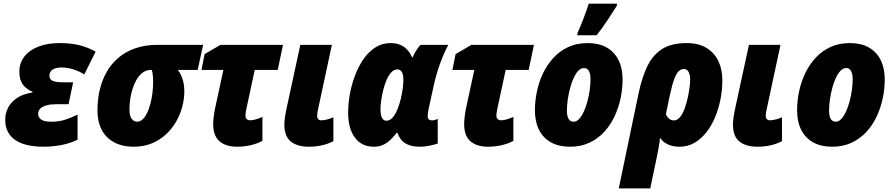

<svg xmlns="http://www.w3.org/2000/svg" viewBox="-20 -801 4938 1061"><path d="M216.8 9.8Q151.9 9.8 105.2 -6.8Q58.6 -23.4 33.7 -56.6Q8.8 -89.8 8.8 -139.2Q8.8 -174.8 24.7 -205.8Q40.5 -236.8 73.7 -259.3Q106.9 -281.7 159.2 -290V-294.4Q127 -306.6 106.9 -333Q86.9 -359.4 86.9 -405.3Q86.9 -451.7 113.8 -487.3Q140.6 -522.9 190.9 -543Q241.2 -563 311 -563Q369.6 -563 417.5 -551.5Q465.3 -540 508.3 -515.6L445.8 -389.6Q417 -408.2 383.1 -418.2Q349.1 -428.2 322.3 -428.2Q289.6 -428.2 271.2 -416.7Q252.9 -405.3 252.9 -382.3Q252.9 -363.8 269.5 -355Q286.1 -346.2 327.1 -346.2H384.3L358.9 -225.1H290.5Q260.7 -225.1 238.3 -219.2Q215.8 -213.4 203.4 -201.7Q190.9 -189.9 190.9 -171.9Q190.9 -153.8 206.5 -141.1Q222.2 -128.4 264.6 -128.4Q306.6 -128.4 341.3 -139.9Q376 -151.4 408.7 -167.5V-29.3Q370.1 -9.8 321.8 0Q273.4 9.8 216.8 9.8Z M718.8 9.8Q626 9.8 572.3 -42.7Q518.6 -95.2 518.6 -192.4Q518.6 -250 531 -303.7Q543.5 -357.4 569.1 -402.8Q594.7 -448.2 634.5 -481.9Q674.3 -515.6 728.3 -534.4Q782.2 -553.2 851.1 -553.2H1102.5L1072.3 -414.6H962.9Q978.5 -393.6 988.5 -364.7Q998.5 -335.9 998.5 -296.4Q998.5 -254.4 987.1 -211.2Q975.6 -168 952.9 -128.4Q930.2 -88.9 896.5 -57.9Q862.8 -26.9 818.4 -8.5Q773.9 9.8 718.8 9.8ZM737.8 -128.4Q754.4 -128.4 768.1 -141.4Q781.7 -154.3 792.5 -176.3Q803.2 -198.2 810.8 -226.6Q818.4 -254.9 822.3 -285.9Q826.2 -316.9 826.2 -347.2Q826.2 -371.1 824.2 -387.2Q822.3 -403.3 818.8 -414.6H812.5Q784.7 -414.6 762.7 -395.3Q740.7 -376 725.8 -343.8Q710.9 -311.5 703.1 -272.7Q695.3 -233.9 695.3 -195.3Q695.3 -160.2 707.8 -144.3Q720.2 -128.4 737.8 -128.4Z M1290.5 9.8Q1228 9.8 1193.1 -20.3Q1158.2 -50.3 1158.2 -115.7Q1158.2 -133.8 1161.1 -157.5Q1164.1 -181.2 1168.5 -202.1L1214.4 -414.6H1093.3L1110.8 -502L1198.2 -553.2H1543.9L1514.6 -414.6H1387.7L1341.3 -198.7Q1339.8 -190.4 1338.1 -180.9Q1336.4 -171.4 1336.4 -162.6Q1336.4 -149.4 1343.8 -142.8Q1351.1 -136.2 1361.8 -136.2Q1376 -136.2 1394 -141.6Q1412.1 -147 1430.2 -154.8V-22.5Q1401.4 -6.8 1364.5 1.5Q1327.6 9.8 1290.5 9.8Z M1687.5 9.8Q1622.6 9.8 1586.9 -19Q1551.3 -47.9 1551.3 -113.3Q1551.3 -129.4 1554.4 -151.4Q1557.6 -173.3 1561.5 -192.4L1639.6 -553.2H1814L1736.8 -193.4Q1734.9 -183.6 1733.6 -175.8Q1732.4 -168 1732.4 -160.2Q1732.4 -149.9 1738.3 -143.1Q1744.1 -136.2 1755.4 -136.2Q1768.1 -136.2 1786.6 -140.6Q1805.2 -145 1822.3 -152.8V-21Q1793 -5.4 1758.3 2.2Q1723.6 9.8 1687.5 9.8Z M2045.4 9.8Q1979 9.8 1941.4 -40.3Q1903.8 -90.3 1903.8 -178.7Q1903.8 -225.1 1912.8 -277.6Q1921.9 -330.1 1940.4 -380.4Q1959 -430.7 1987.1 -472.2Q2015.1 -513.7 2053.2 -538.3Q2091.3 -563 2139.2 -563Q2183.1 -563 2212.4 -542Q2241.7 -521 2256.8 -484.4H2260.3Q2265.6 -497.1 2272.7 -509.8Q2279.8 -522.5 2287.8 -533.7Q2295.9 -544.9 2304.2 -553.2H2457.5Q2439.9 -521 2424.6 -483.2Q2409.2 -445.3 2397.2 -406Q2385.3 -366.7 2377 -329.1L2349.6 -203.6Q2347.2 -192.4 2345.2 -180.2Q2343.3 -168 2343.3 -160.2Q2343.3 -146 2349.9 -140.9Q2356.4 -135.7 2367.2 -135.7Q2373.5 -135.7 2382.3 -137.9Q2391.1 -140.1 2398.9 -144V-7.8Q2380.9 -1.5 2353 4.2Q2325.2 9.8 2301.8 9.8Q2261.2 9.8 2235.8 -1Q2210.4 -11.7 2196.8 -29.3Q2183.1 -46.9 2177.2 -66.4H2171.4Q2157.2 -47.4 2139.2 -29.8Q2121.1 -12.2 2098.4 -1.2Q2075.7 9.8 2045.4 9.8ZM2114.3 -133.8Q2134.8 -133.8 2150.4 -152.1Q2166 -170.4 2177 -198.5Q2188 -226.6 2194.8 -254.9Q2203.1 -290.5 2206.1 -315.4Q2209 -340.3 2209 -359.4Q2209 -389.6 2200.2 -403.6Q2191.4 -417.5 2175.8 -417.5Q2157.7 -417.5 2143.1 -401.9Q2128.4 -386.2 2117.2 -361.1Q2106 -335.9 2098.4 -306.2Q2090.8 -276.4 2086.7 -247.6Q2082.5 -218.8 2082.5 -196.8Q2082.5 -165.5 2091.1 -149.7Q2099.6 -133.8 2114.3 -133.8Z M2677.2 9.8Q2614.7 9.8 2579.8 -20.3Q2544.9 -50.3 2544.9 -115.7Q2544.9 -133.8 2547.9 -157.5Q2550.8 -181.2 2555.2 -202.1L2601.1 -414.6H2480L2497.6 -502L2585 -553.2H2930.7L2901.4 -414.6H2774.4L2728 -198.7Q2726.6 -190.4 2724.9 -180.9Q2723.1 -171.4 2723.1 -162.6Q2723.1 -149.4 2730.5 -142.8Q2737.8 -136.2 2748.5 -136.2Q2762.7 -136.2 2780.8 -141.6Q2798.8 -147 2816.9 -154.8V-22.5Q2788.1 -6.8 2751.2 1.5Q2714.4 9.8 2677.2 9.8Z M3129.9 9.8Q3068.4 9.8 3024.9 -14.2Q2981.4 -38.1 2958.7 -83.3Q2936 -128.4 2936 -192.4Q2936 -242.2 2946.8 -294.4Q2957.5 -346.7 2980.2 -394.8Q3002.9 -442.9 3037.6 -480.7Q3072.3 -518.6 3119.6 -540.8Q3167 -563 3228 -563Q3289.1 -563 3332 -538.8Q3375 -514.6 3397.7 -469.5Q3420.4 -424.3 3420.4 -361.3Q3420.4 -309.6 3409.2 -256.8Q3397.9 -204.1 3375.2 -156.2Q3352.5 -108.4 3317.9 -71Q3283.2 -33.7 3236.3 -12Q3189.5 9.8 3129.9 9.8ZM3149.9 -128.4Q3166 -128.4 3180.2 -143.6Q3194.3 -158.7 3206.1 -184.1Q3217.8 -209.5 3226.1 -240.5Q3234.4 -271.5 3238.8 -303.7Q3243.2 -335.9 3243.2 -364.3Q3243.2 -384.3 3239 -397.7Q3234.9 -411.1 3226.8 -418Q3218.8 -424.8 3206.5 -424.8Q3189.9 -424.8 3175.5 -409.7Q3161.1 -394.5 3149.7 -369.1Q3138.2 -343.8 3129.9 -312.7Q3121.6 -281.7 3117.2 -249.5Q3112.8 -217.3 3112.8 -188.5Q3112.8 -159.2 3122.1 -143.8Q3131.3 -128.4 3149.9 -128.4ZM3169.9 -606 3171.4 -619.1Q3178.2 -632.8 3186.8 -654.1Q3195.3 -675.3 3204.6 -699.2Q3213.9 -723.1 3221.4 -744.6Q3229 -766.1 3233.4 -780.8H3389.6L3388.7 -769.5Q3377 -751 3363.8 -730.2Q3350.6 -709.5 3336.4 -688.5Q3322.3 -667.5 3307.4 -646.5Q3292.5 -625.5 3276.9 -606Z M3399.4 240.2 3508.3 -282.7Q3526.9 -372.1 3557.1 -434.8Q3587.4 -497.6 3639.2 -530.3Q3690.9 -563 3774.4 -563Q3839.4 -563 3883.3 -536.6Q3927.2 -510.3 3949.5 -464.1Q3971.7 -418 3971.7 -357.4Q3971.7 -304.7 3961.4 -252.2Q3951.2 -199.7 3931.4 -152.6Q3911.6 -105.5 3882.8 -69.1Q3854 -32.7 3817.1 -11.5Q3780.3 9.8 3735.4 9.8Q3696.8 9.8 3669.2 -3.7Q3641.6 -17.1 3627.4 -40Q3625 -12.7 3618.9 19.5Q3612.8 51.8 3606.4 82.5L3573.2 240.2ZM3703.6 -135.7Q3723.6 -135.7 3738.8 -155Q3753.9 -174.3 3764.4 -204.1Q3774.9 -233.9 3781.5 -265.4Q3788.1 -296.9 3791 -322.5Q3793.9 -348.1 3793.9 -358.9Q3793.9 -388.2 3784.9 -404.1Q3775.9 -419.9 3760.3 -419.9Q3745.1 -419.9 3731.9 -408.7Q3718.8 -397.5 3706.8 -366.5Q3694.8 -335.4 3681.6 -274.9L3659.7 -169.9Q3666 -154.8 3677.2 -145.3Q3688.5 -135.7 3703.6 -135.7Z M4166.5 9.8Q4101.6 9.8 4065.9 -19Q4030.3 -47.9 4030.3 -113.3Q4030.3 -129.4 4033.4 -151.4Q4036.6 -173.3 4040.5 -192.4L4118.7 -553.2H4293L4215.8 -193.4Q4213.9 -183.6 4212.6 -175.8Q4211.4 -168 4211.4 -160.2Q4211.4 -149.9 4217.3 -143.1Q4223.1 -136.2 4234.4 -136.2Q4247.1 -136.2 4265.6 -140.6Q4284.2 -145 4301.3 -152.8V-21Q4272 -5.4 4237.3 2.2Q4202.6 9.8 4166.5 9.8Z M4578.6 9.8Q4517.1 9.8 4473.6 -14.2Q4430.2 -38.1 4407.5 -83.3Q4384.8 -128.4 4384.8 -192.4Q4384.8 -242.2 4395.5 -294.4Q4406.2 -346.7 4429 -394.8Q4451.7 -442.9 4486.3 -480.7Q4521 -518.6 4568.4 -540.8Q4615.7 -563 4676.8 -563Q4737.8 -563 4780.8 -538.8Q4823.7 -514.6 4846.4 -469.5Q4869.1 -424.3 4869.1 -361.3Q4869.1 -309.6 4857.9 -256.8Q4846.7 -204.1 4824 -156.2Q4801.3 -108.4 4766.6 -71Q4731.9 -33.7 4685.1 -12Q4638.2 9.8 4578.6 9.8ZM4598.6 -128.4Q4614.7 -128.4 4628.9 -143.6Q4643.1 -158.7 4654.8 -184.1Q4666.5 -209.5 4674.8 -240.5Q4683.1 -271.5 4687.5 -303.7Q4691.9 -335.9 4691.9 -364.3Q4691.9 -384.3 4687.7 -397.7Q4683.6 -411.1 4675.5 -418Q4667.5 -424.8 4655.3 -424.8Q4638.7 -424.8 4624.3 -409.7Q4609.9 -394.5 4598.4 -369.1Q4586.9 -343.8 4578.6 -312.7Q4570.3 -281.7 4565.9 -249.5Q4561.5 -217.3 4561.5 -188.5Q4561.5 -159.2 4570.8 -143.8Q4580.1 -128.4 4598.6 -128.4Z"/></svg>

Font: Open Sans SemiCondensed ExtraBold
Style: Italic
Weight: 800
Width: 4
Italic angle: -12°
Designer: Monotype Design Team
Foundry: Monotype Imaging Inc.
Version: Version 3.003